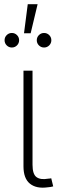

<svg xmlns="http://www.w3.org/2000/svg" viewBox="-20 -878 284 902"><path d="M203.6 2Q150.9 9.3 120.6 -15.1Q90.3 -39.6 90.3 -96.7V-545.9H132.8V-104Q132.8 -59.1 151.9 -45.7Q170.9 -32.2 206.1 -38.6Q215.8 -39.1 220.7 -40.5L230 -2.4Q218.8 1 203.6 2ZM92.8 -721.7 110.4 -858.4H156.7L124 -721.7ZM187 -654.8Q172.9 -654.8 162.8 -664.8Q152.8 -674.8 152.8 -689Q152.8 -703.1 162.8 -713.1Q172.9 -723.1 187 -723.1Q201.2 -723.1 211.2 -713.1Q221.2 -703.1 221.2 -689Q221.2 -674.8 211.2 -664.8Q201.2 -654.8 187 -654.8ZM35.6 -654.8Q21.5 -654.8 11.5 -664.8Q1.5 -674.8 1.5 -689Q1.5 -703.1 11.5 -713.1Q21.5 -723.1 35.6 -723.1Q49.8 -723.1 59.8 -713.1Q69.8 -703.1 69.8 -689Q69.8 -674.8 59.8 -664.8Q49.8 -654.8 35.6 -654.8Z"/></svg>

Font: Inter Extra Light
Style: Regular
Weight: 200
Designer: Rasmus Andersson
Foundry: rsms
Version: Version 4.000;git-3c8e0fc